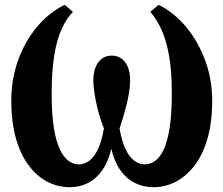

<svg xmlns="http://www.w3.org/2000/svg" viewBox="-20 -768 930 799"><path d="M269 11Q223.5 11 180.2 -10.2Q137 -31.5 102.5 -75.5Q68 -119.5 47.5 -188Q27 -256.5 27 -351Q27 -436.5 54.5 -514.8Q82 -593 132 -653.8Q182 -714.5 249 -748L283.5 -718.5Q257 -691.5 237 -648.2Q217 -605 206 -539Q195 -473 195 -377.5Q195 -290.5 204.5 -233.5Q214 -176.5 230.2 -144Q246.5 -111.5 266.5 -97.8Q286.5 -84 307.5 -84Q331.5 -84 352 -99.5Q372.5 -115 388 -148Q403.5 -181 412.5 -233.5Q405.5 -250 397.8 -274.2Q390 -298.5 383.5 -326.5Q377 -354.5 372.8 -382.2Q368.5 -410 368.5 -433.5Q368.5 -481 389.2 -508.8Q410 -536.5 444.5 -536.5Q480.5 -536.5 501 -508.8Q521.5 -481 521.5 -433.5Q521.5 -410 517 -382.2Q512.5 -354.5 505.2 -326.5Q498 -298.5 490.8 -274.2Q483.5 -250 477.5 -233.5Q486.5 -182 501.8 -149Q517 -116 537.8 -100Q558.5 -84 582.5 -84Q603.5 -84 623.8 -97.2Q644 -110.5 660 -143Q676 -175.5 685.5 -233.2Q695 -291 695 -379.5Q695 -474.5 682.8 -540Q670.5 -605.5 650.2 -648.5Q630 -691.5 605.5 -718.5L640 -748Q704.5 -716 754.8 -655.5Q805 -595 834 -516Q863 -437 863 -351Q863 -256.5 842.5 -188Q822 -119.5 786.8 -75.5Q751.5 -31.5 708.2 -10.2Q665 11 619.5 11Q576 11 540.5 -7Q505 -25 480 -60.8Q455 -96.5 443.5 -149Q430.5 -96 406.2 -60.5Q382 -25 347.2 -7Q312.5 11 269 11Z"/></svg>

Font: Merriweather 48pt ExtraBold
Style: Regular
Weight: 800
Version: Version 2.100